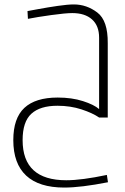

<svg xmlns="http://www.w3.org/2000/svg" viewBox="-20 -530 566 866"><path d="M467 292Q345 316 270 316Q156 316 98 262Q40 208 40 102Q40 3 90 -43.5Q140 -90 240 -90Q304 -90 354 -74Q404 -58 427 -38V-360Q427 -414 395 -442.5Q363 -471 306 -471Q276 -471 211 -462Q146 -453 106 -445L104 -480L153 -489Q196 -497 241 -503.5Q286 -510 313 -510Q371 -510 419 -473.5Q467 -437 466 -335V0H427Q398 -20 348 -36.5Q298 -53 239 -53Q161 -53 121.5 -17Q82 19 82 102Q82 283 279 283Q348 283 462 259Z"/></svg>

Font: Cairo ExtraLight
Style: Regular
Weight: 250
Designer: Mohamed Gaber, the designers of Titillium
Foundry: Kief Type Foundry
Version: Version 2.009; ttfautohint (v1.5.33-1714) -l 8 -r 50 -G 200 